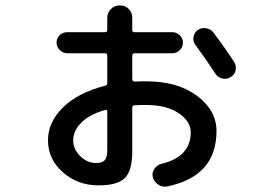

<svg xmlns="http://www.w3.org/2000/svg" viewBox="-20 -657 1040 721"><path d="M375 -244.1Q316.4 -227.5 285.6 -196.8Q254.9 -166 254.9 -129.9Q254.9 -96.7 281.2 -70.8Q307.6 -44.9 339.8 -44.9Q364.3 -44.9 373.5 -55.7Q382.8 -66.4 382.8 -92.8V-238.3Q382.8 -246.1 375 -244.1ZM349.6 39.1Q271.5 39.1 215.8 -10.3Q160.2 -59.6 160.2 -129.9Q160.2 -198.2 216.3 -253.4Q272.5 -308.6 374 -335Q382.8 -336.9 382.8 -344.7V-448.2Q382.8 -457 374 -457H232.4Q216.8 -457 204.6 -468.8Q192.4 -480.5 192.4 -497.1Q192.4 -512.7 203.6 -524.4Q214.8 -536.1 232.4 -536.1H374Q382.8 -536.1 382.8 -544.9V-589.8Q382.8 -609.4 396.5 -623Q410.2 -636.7 430.2 -636.7Q450.2 -636.7 463.4 -623.5Q476.6 -610.4 476.6 -589.8V-544.9Q476.6 -536.1 485.4 -536.1H627Q643.6 -536.1 655.3 -524.4Q667 -512.7 667 -497.1Q667 -480.5 655.3 -468.8Q643.6 -457 627 -457H485.4Q477.5 -457 476.6 -448.2V-359.4Q476.6 -351.6 486.3 -350.6Q500 -351.6 529.3 -351.6Q647.5 -351.6 720.2 -296.9Q793 -242.2 793 -165Q793 4.9 608.4 43Q590.8 46.9 574.7 36.6Q558.6 26.4 553.7 7.8Q549.8 -8.8 560.1 -23.4Q570.3 -38.1 586.9 -42Q696.3 -68.4 696.3 -160.2Q696.3 -201.2 650.9 -231.9Q605.5 -262.7 529.3 -262.7Q500 -262.7 486.3 -261.7Q477.5 -261.7 476.6 -252.9V-87.9Q476.6 -15.6 448.7 11.7Q420.9 39.1 349.6 39.1ZM780.3 -536.1Q827.1 -474.6 859.4 -423.8Q868.2 -410.2 864.7 -393.1Q861.3 -376 845.7 -367.2Q832 -358.4 814.9 -362.3Q797.9 -366.2 789.1 -379.9Q752.9 -435.5 713.9 -488.3Q704.1 -501 706.5 -517.6Q709 -534.2 722.2 -543.9Q735.4 -553.7 752.9 -551.3Q770.5 -548.8 780.3 -536.1Z"/></svg>

Font: Rounded Mgen+ 1mn medium
Style: Regular
Weight: 500
Designer: [Source Han Sans]
Ryoko NISHIZUKA  (kana & ideographs); Paul D. Hunt (Latin, Greek & Cyrillic); Wenlong ZHANG  (bopomofo
Version: Version 1.059.20150602